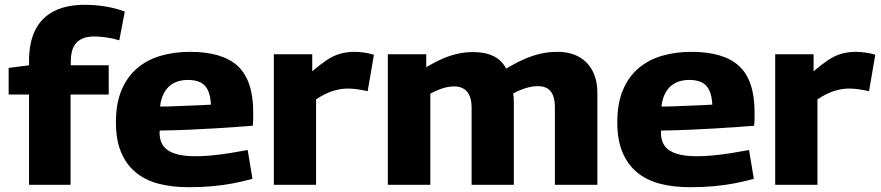

<svg xmlns="http://www.w3.org/2000/svg" viewBox="-20 -770 3672 800"><path d="M101 0V-376H16V-487L101 -498V-516Q101 -594 127.5 -646Q154 -698 206 -724Q258 -750 332 -750Q375 -750 416.5 -743.5Q458 -737 500 -722L477 -602Q452 -610 424 -614Q396 -618 372 -618Q325 -618 300 -593.5Q275 -569 275 -513V-498H433V-376H274V0Z M766 10Q695 10 639 -5Q583 -20 544 -53Q505 -86 484 -137Q463 -188 463 -260Q463 -340 487 -396Q511 -452 553 -487Q595 -522 651 -538Q707 -554 772 -554Q907 -554 971 -494.5Q1035 -435 1035 -302Q1035 -292 1035 -276Q1035 -260 1033 -246Q1005 -244 964.5 -241Q924 -238 874 -235Q824 -232 766.5 -229.5Q709 -227 646 -226Q645 -223 645 -220Q645 -217 645 -213Q646 -181 661.5 -160.5Q677 -140 710 -129.5Q743 -119 794 -119Q827 -119 863.5 -122.5Q900 -126 937.5 -132Q975 -138 1012 -145L1032 -25Q993 -14 951 -6Q909 2 863.5 6Q818 10 766 10ZM647 -326Q680 -326 712 -327.5Q744 -329 772.5 -330Q801 -331 823 -332Q845 -333 859 -334Q857 -371 846.5 -393.5Q836 -416 815.5 -426.5Q795 -437 762 -437Q742 -437 723 -431.5Q704 -426 688.5 -413.5Q673 -401 662 -380Q651 -359 647 -326Z M1281 -544V-473Q1315 -502 1342 -520Q1369 -538 1397 -546Q1425 -554 1457 -554Q1476 -554 1497 -551Q1518 -548 1538 -542L1512 -390Q1490 -395 1469 -398Q1448 -401 1429 -401Q1399 -401 1367 -391Q1335 -381 1297 -356V0H1121V-544Z M1596 0V-544H1756V-490Q1791 -511 1823 -525Q1855 -539 1886.5 -546Q1918 -553 1950 -553Q1987 -553 2013.5 -545Q2040 -537 2058.5 -522Q2077 -507 2089 -484Q2129 -508 2163 -523Q2197 -538 2231 -546Q2265 -554 2303 -554Q2337 -554 2363.5 -545.5Q2390 -537 2410 -521.5Q2430 -506 2443 -485Q2456 -464 2462.5 -438.5Q2469 -413 2469 -385V0H2292V-326Q2292 -343 2288.5 -358.5Q2285 -374 2277 -386Q2269 -398 2255 -404.5Q2241 -411 2220 -411Q2202 -411 2184 -406.5Q2166 -402 2149.5 -395.5Q2133 -389 2118 -380Q2120 -370 2120.5 -360Q2121 -350 2121 -341V0H1945V-325Q1945 -342 1941 -357.5Q1937 -373 1929 -384.5Q1921 -396 1906.5 -403Q1892 -410 1872 -410Q1855 -410 1838.5 -406Q1822 -402 1806 -395.5Q1790 -389 1773 -380V0Z M2855 10Q2784 10 2728 -5Q2672 -20 2633 -53Q2594 -86 2573 -137Q2552 -188 2552 -260Q2552 -340 2576 -396Q2600 -452 2642 -487Q2684 -522 2740 -538Q2796 -554 2861 -554Q2996 -554 3060 -494.5Q3124 -435 3124 -302Q3124 -292 3124 -276Q3124 -260 3122 -246Q3094 -244 3053.5 -241Q3013 -238 2963 -235Q2913 -232 2855.5 -229.5Q2798 -227 2735 -226Q2734 -223 2734 -220Q2734 -217 2734 -213Q2735 -181 2750.5 -160.5Q2766 -140 2799 -129.5Q2832 -119 2883 -119Q2916 -119 2952.5 -122.5Q2989 -126 3026.5 -132Q3064 -138 3101 -145L3121 -25Q3082 -14 3040 -6Q2998 2 2952.5 6Q2907 10 2855 10ZM2736 -326Q2769 -326 2801 -327.5Q2833 -329 2861.5 -330Q2890 -331 2912 -332Q2934 -333 2948 -334Q2946 -371 2935.5 -393.5Q2925 -416 2904.5 -426.5Q2884 -437 2851 -437Q2831 -437 2812 -431.5Q2793 -426 2777.5 -413.5Q2762 -401 2751 -380Q2740 -359 2736 -326Z M3370 -544V-473Q3404 -502 3431 -520Q3458 -538 3486 -546Q3514 -554 3546 -554Q3565 -554 3586 -551Q3607 -548 3627 -542L3601 -390Q3579 -395 3558 -398Q3537 -401 3518 -401Q3488 -401 3456 -391Q3424 -381 3386 -356V0H3210V-544Z"/></svg>

Font: Georama SemiExpanded
Style: Bold
Weight: 700
Width: 6
Designer: Jean-Baptiste Levee
Foundry: Production Type
Version: Version 1.001